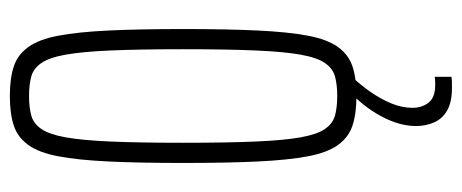

<svg xmlns="http://www.w3.org/2000/svg" viewBox="-294 -442 938 390"><g transform="rotate(-90 175.0 -247.0)"><path d="M175 8Q139 8 115 0Q91 -8 75.5 -29.5Q60 -51 52.5 -90.5Q45 -130 42 -192Q39 -254 39 -344Q39 -434 42 -496Q45 -558 52.5 -597.5Q60 -637 75.5 -658.5Q91 -680 115 -688Q139 -696 175 -696Q211 -696 235 -688Q259 -680 274.5 -658.5Q290 -637 297.5 -597.5Q305 -558 308 -496Q311 -434 311 -344Q311 -254 308 -192Q305 -130 297.5 -90.5Q290 -51 274.5 -29.5Q259 -8 235 0Q211 8 175 8ZM175 -31Q198 -31 214.5 -35.5Q231 -40 242 -56Q253 -72 259 -105.5Q265 -139 267.5 -197Q270 -255 270 -344Q270 -433 267.5 -491Q265 -549 259 -582.5Q253 -616 242 -632Q231 -648 214.5 -652.5Q198 -657 175 -657Q152 -657 135.5 -652.5Q119 -648 108 -632Q97 -616 91 -582.5Q85 -549 82.5 -491Q80 -433 80 -344Q80 -255 82.5 -197Q85 -139 91 -105.5Q97 -72 108 -56Q119 -40 135.5 -35.5Q152 -31 175 -31ZM191 202Q163 202 146 192.5Q129 183 121.5 166Q114 149 114 129Q114 95 134 58Q154 21 188 -10L213 0Q196 18 182 38.5Q168 59 159.5 80Q151 101 151 122Q151 141 161.5 154.5Q172 168 197 168Q200 168 203.5 168Q207 168 214 167V201Q207 202 202.5 202Q198 202 191 202Z"/></g></svg>

Font: Saira UltraCondensed ExtraLight
Style: Regular
Weight: 250
Width: 1
Designer: Hector Gatti with collaboration of the Omnibus-Type team
Foundry: Omnibus-Type
Version: Version 1.101